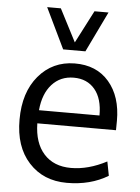

<svg xmlns="http://www.w3.org/2000/svg" viewBox="-56 -840 653 894"><g transform="rotate(5 270.5 -392.5)"><path d="M127.9 -795.9H191.9L270.5 -643.6L349.1 -795.9H414.6L323.2 -606.4H219.2ZM303.2 -59.6Q384.3 -59.6 469.7 -104.5L482.4 -38.6Q400.4 11.2 290 11.2Q179.7 11.2 112.3 -63Q44.9 -136.7 45.4 -263.7Q45.4 -390.6 110.4 -467.8Q175.8 -544.9 278.3 -545.9Q380.9 -546.9 439.5 -478.5Q498 -410.2 497.6 -296.9L497.1 -252.9H129.4Q130.9 -161.1 176.8 -110.4Q222.7 -59.6 303.2 -59.6ZM131.8 -314.5H414.6Q415 -393.6 378.9 -436.5Q342.8 -479.5 280.3 -479.5Q217.8 -479.5 178.2 -435.5Q138.7 -391.6 131.8 -314.5Z"/></g></svg>

Font: Oxygen-Regular
Style: Regular
Weight: 400
Designer: Vernon Adams
Foundry: Vernon Adams
Version: Version Release 0.2.3 webfont; ttfautohint (v0.93.3-1d66) -l